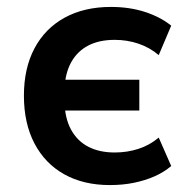

<svg xmlns="http://www.w3.org/2000/svg" viewBox="-20 -524 541 554"><path d="M297 10Q221 10 165.5 -21Q110 -52 79.5 -110Q49 -168 49 -248Q49 -327 79.5 -384.5Q110 -442 166.5 -473Q223 -504 300 -504Q354 -504 398.5 -489.5Q443 -475 474 -450L438 -365Q412 -387 379.5 -398Q347 -409 311 -409Q266 -409 234.5 -392.5Q203 -376 185.5 -344.5Q168 -313 166 -267L158 -294H382V-205H158L166 -232Q167 -183 185 -150Q203 -117 235 -100.5Q267 -84 311 -84Q347 -84 379.5 -94.5Q412 -105 438 -127L474 -45Q453 -27 425.5 -15Q398 -3 366 3.5Q334 10 297 10Z"/></svg>

Font: Nunito Sans 10pt SemiCondensed
Style: Bold
Weight: 700
Width: 4
Designer: Vernon Adams
Foundry: Vernon Adams
Version: Version 3.101;gftools[0.9.27]